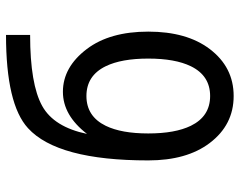

<svg xmlns="http://www.w3.org/2000/svg" viewBox="-98 -674 782 626"><g transform="rotate(-90 293.0 -361.0)"><path d="M492.2 -732.4V-653.8Q331.1 -653.8 260.3 -614.3Q191.9 -576.2 169.4 -468.3Q230 -546.9 306.6 -546.9Q387.2 -546.9 446.3 -468.8Q502.9 -394 502.9 -268.6Q502.9 -143.1 446.3 -68.4Q387.2 9.8 293 9.8Q198.7 9.8 139.6 -68.4Q83 -143.1 83 -268.6Q83 -564.5 188 -660.6Q266.1 -732.4 492.2 -732.4ZM390.1 -129.9Q415 -181.2 415 -268.6Q415 -356 390.1 -407.2Q359.4 -470.2 293 -470.2Q226.6 -470.2 195.8 -407.2Q170.9 -356 170.9 -268.6Q170.9 -181.2 195.8 -129.9Q226.6 -66.9 293 -66.9Q359.4 -66.9 390.1 -129.9Z"/></g></svg>

Font: Consola Mono
Style: Book
Weight: 400
Monospace: yes
Designer: Wojciech Kalinowski "wmk69" (wmk69@o2.pl)
Foundry: Wojciech Kalinowski "wmk69" (wmk69@o2.pl)
Version: Version 2.1.0